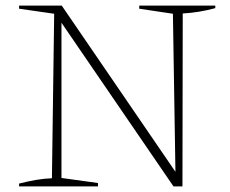

<svg xmlns="http://www.w3.org/2000/svg" viewBox="-20 -664 821 684"><path d="M476 -644H747V-635Q688 -619 631 -616L630 0H598L199 -583V-30L329 -12V0H48V-10Q79 -18 108 -23Q137 -28 165 -29L173 -615L48 -633V-644H200L605 -52L596 -615L476 -633Z"/></svg>

Font: Piazzolla Thin
Style: Regular
Weight: 100
Designer: Juan Pablo del Peral
Foundry: Huerta Tipografica
Version: Version 1.330